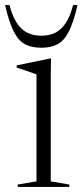

<svg xmlns="http://www.w3.org/2000/svg" viewBox="-45 -738 326 758"><path d="M156.5 -507 155.5 -448V-22L228.5 -9.5V0H25V-9.5L99 -22V-444.5Q93.5 -446.5 80.8 -451Q68 -455.5 52.2 -460.8Q36.5 -466 21 -471V-480L152.5 -507ZM118 -597Q150 -597 174 -609.2Q198 -621.5 215.2 -648.2Q232.5 -675 243.5 -718H261Q245.5 -651 227.2 -614.5Q209 -578 183 -563.8Q157 -549.5 118 -549.5Q79 -549.5 53 -563.8Q27 -578 8.8 -614.5Q-9.5 -651 -25 -718H-7.5Q3.5 -675 20.8 -648.2Q38 -621.5 62.2 -609.2Q86.5 -597 118 -597Z"/></svg>

Font: Newsreader 60pt Light
Style: Regular
Weight: 300
Designer: Hugues Gentile
Foundry: Production Type
Version: Version 1.003